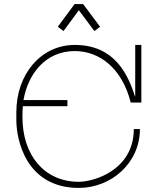

<svg xmlns="http://www.w3.org/2000/svg" viewBox="-20 -920 782 940"><path d="M366 -870 442 -768 470 -789 387 -900H345L263 -789L291 -768ZM346 -670C468 -670 578 -585 620 -418H672V-700H642V-448H641C607 -553 543 -700 346 -700C179 -700 60 -555 60 -371V-332C60 -236 107 0 366 0C524 0 665 -121 665 -288H635C635 -88 441 -30 366 -30C194 -30 90 -164 90 -345V-365C90 -377 91 -388 92 -400H310V-430H95C117 -558 203 -670 346 -670Z"/></svg>

Font: Space Cowgirl Thin
Style: Regular
Weight: 100
Designer: Valery Marier
Foundry: Valery Marier
Version: Version 1.000;hotconv 1.0.109;makeotfexe 2.5.65596